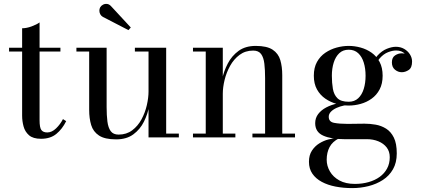

<svg xmlns="http://www.w3.org/2000/svg" viewBox="-20 -705 2164 985"><path d="M190.5 7Q149.5 7 128.8 -11.2Q108 -29.5 100.8 -56.8Q93.5 -84 93.5 -111.5V-560Q116 -560 142 -569.5Q168 -579 183 -590V-88Q183 -50.5 192.2 -38Q201.5 -25.5 222.5 -25.5Q246 -25.5 267.8 -46.5Q289.5 -67.5 303 -94L319.5 -83.5Q299.5 -43 269 -18Q238.5 7 190.5 7ZM26.5 -440.5V-460H290V-440.5Z M575.5 10Q517.5 10 487.8 -9.8Q458 -29.5 447.8 -63.5Q437.5 -97.5 437.5 -141V-440.5H372V-460H527V-155.5Q527 -113.5 531 -81.8Q535 -50 548 -32.2Q561 -14.5 588.5 -14.5Q629 -14.5 658.2 -36.5Q687.5 -58.5 706 -92.8Q724.5 -127 733.2 -165.2Q742 -203.5 742 -235.5L753.5 -238Q753.5 -205 745.8 -162.8Q738 -120.5 718.5 -81Q699 -41.5 664.2 -15.8Q629.5 10 575.5 10ZM742 0V-440.5H672V-460H832.5V-19.5H897.5V0ZM639 -550.5 507.5 -618.5Q499.5 -623 494.8 -631.2Q490 -639.5 489.8 -649.5Q489.5 -659.5 494 -667.5Q499 -676 508.5 -681Q518 -686 529.2 -684.8Q540.5 -683.5 550 -673L651 -564Z M1123 -460V-19.5H1187.5V0H970V-19.5H1035.5V-440.5H970V-460ZM1428 -319.5V-19.5H1493.5V0H1275V-19.5H1340V-304.5Q1340 -346.5 1336.2 -378.2Q1332.5 -410 1319.5 -427.8Q1306.5 -445.5 1279 -445.5Q1238.5 -445.5 1209 -423.5Q1179.5 -401.5 1160.5 -367.2Q1141.5 -333 1132.2 -294.8Q1123 -256.5 1123 -224.5L1110.5 -222Q1110.5 -255 1119.2 -297.2Q1128 -339.5 1148.5 -379Q1169 -418.5 1204 -444Q1239 -469.5 1292 -469.5Q1349.5 -469.5 1378.8 -450Q1408 -430.5 1418 -396.8Q1428 -363 1428 -319.5Z M1787 260Q1741.5 260 1701.5 252.2Q1661.5 244.5 1630.8 228Q1600 211.5 1582.5 186Q1565 160.5 1565 125Q1565 91 1580.2 67.8Q1595.5 44.5 1618.2 30.5Q1641 16.5 1664.5 10.5Q1688 4.5 1705 4.5H1719.5Q1685.5 21.5 1670.8 49.5Q1656 77.5 1656 114.5Q1656 146 1672.5 174.5Q1689 203 1721.2 220.8Q1753.5 238.5 1801 238.5Q1838.5 238.5 1871 229.2Q1903.5 220 1927.8 202.5Q1952 185 1965.8 159.5Q1979.5 134 1979.5 101.5Q1979.5 72 1963.8 51.5Q1948 31 1921.2 20Q1894.5 9 1862 9Q1851.5 9 1827.8 9Q1804 9 1780.2 9Q1756.5 9 1745.5 9Q1678 9 1637.5 -9.5Q1597 -28 1597 -73Q1597 -99.5 1612.2 -119.8Q1627.5 -140 1653.5 -153.8Q1679.5 -167.5 1712.2 -174.5Q1745 -181.5 1780.5 -181.5L1779.5 -167.5Q1763.5 -167.5 1744 -163.5Q1724.5 -159.5 1706.8 -151.5Q1689 -143.5 1677.8 -132Q1666.5 -120.5 1666.5 -106Q1666.5 -80 1693.8 -74.8Q1721 -69.5 1762 -69.5Q1779.5 -69.5 1794 -69.8Q1808.5 -70 1822 -70.2Q1835.5 -70.5 1850 -70.5Q1878 -70.5 1907 -65.5Q1936 -60.5 1960.8 -45Q1985.5 -29.5 2000.5 0.8Q2015.5 31 2015.5 82Q2015.5 129.5 1996.2 163.2Q1977 197 1944.2 218.2Q1911.5 239.5 1870.5 249.8Q1829.5 260 1787 260ZM1769 -163.5Q1738.5 -163.5 1707.2 -172Q1676 -180.5 1649.2 -198.8Q1622.5 -217 1606.2 -246.2Q1590 -275.5 1590 -316.5Q1590 -358 1606.2 -387.2Q1622.5 -416.5 1649.2 -434.5Q1676 -452.5 1707.2 -461Q1738.5 -469.5 1769 -469.5Q1799.5 -469.5 1830.2 -461Q1861 -452.5 1886.5 -434.5Q1912 -416.5 1927.5 -387.2Q1943 -358 1943 -316.5Q1943 -275.5 1927.5 -246.2Q1912 -217 1886.5 -198.8Q1861 -180.5 1830.2 -172Q1799.5 -163.5 1769 -163.5ZM1769 -183Q1798.5 -183 1817.8 -201Q1837 -219 1846.2 -249.2Q1855.5 -279.5 1855.5 -316.5Q1855.5 -353.5 1846.2 -383.8Q1837 -414 1817.8 -432Q1798.5 -450 1769 -450Q1739.5 -450 1720.5 -432Q1701.5 -414 1692 -383.8Q1682.5 -353.5 1682.5 -316.5Q1682.5 -279.5 1687.8 -249.2Q1693 -219 1711.2 -201Q1729.5 -183 1769 -183ZM2041 -334.5Q2022 -334.5 2006.2 -347.5Q1990.5 -360.5 1990.5 -385Q1990.5 -410 2006.8 -420.8Q2023 -431.5 2041 -431.5Q2059.5 -431.5 2076.2 -420.8Q2093 -410 2093 -389.5H2074Q2074 -410 2058 -428Q2042 -446 2012 -446Q1993.5 -446 1970.8 -437.2Q1948 -428.5 1928 -405.8Q1908 -383 1898 -341L1884 -351Q1894 -395 1916.5 -419.8Q1939 -444.5 1964.8 -454.8Q1990.5 -465 2010.5 -465Q2035 -465 2053.8 -454Q2072.5 -443 2083.2 -425.8Q2094 -408.5 2094 -389.5Q2094 -357.5 2076.8 -346Q2059.5 -334.5 2041 -334.5Z"/></svg>

Font: Bodoni Moda 11pt
Style: Regular
Weight: 400
Version: Version 2.004